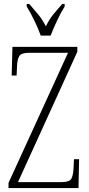

<svg xmlns="http://www.w3.org/2000/svg" viewBox="-20 -951 451 971"><path d="M23 0V-26L324 -684H127Q89 -684 78 -668Q67 -652 66 -613L64 -569H39L43 -714H371V-689L71 -30H291Q330 -30 340 -46Q350 -62 352 -101L354 -146H380L377 0ZM186 -771Q174 -805 153.5 -847.5Q133 -890 115 -918V-931H128Q153 -902 173.5 -877.5Q194 -853 212 -818Q229 -853 249 -877.5Q269 -902 295 -931H307V-918Q289 -890 269 -847.5Q249 -805 236 -771Z"/></svg>

Font: Noto Serif Myanmar ExtraCondensed ExtraLight
Style: Regular
Weight: 200
Width: 2
Designer: Ben Mitchell and the Monotype Design Team
Foundry: Monotype Imaging Inc.
Version: Version 2.106; ttfautohint (v1.8.4.7-5d5b)